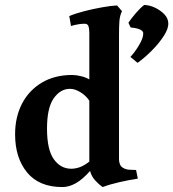

<svg xmlns="http://www.w3.org/2000/svg" viewBox="-20 -740 700 776"><path d="M461 -95Q461 -85 465 -75.5Q469 -66 477 -62Q487 -55 503 -54Q519 -53 530 -53L537 -18Q503 -13 463.5 -4Q424 5 395 16Q379 5 364.5 -11Q350 -27 344 -49Q314 -15 286.5 0.5Q259 16 232 16Q138 16 89.5 -43Q41 -102 41 -197Q41 -267 69 -321Q97 -375 149 -406Q201 -437 272 -437Q288 -437 308 -432Q328 -427 341 -419V-607Q341 -624 337.5 -634Q334 -644 323 -644Q311 -644 300.5 -642.5Q290 -641 282 -639Q274 -637 267 -635L260 -675Q283 -685 319.5 -694.5Q356 -704 393 -710.5Q430 -717 453 -718L473 -695Q464 -676 462.5 -653.5Q461 -631 461 -602ZM268 -58Q285 -58 303 -64.5Q321 -71 341 -87V-333Q328 -353 305.5 -367Q283 -381 263 -381Q224 -381 197 -342.5Q170 -304 170 -220Q170 -135 197.5 -96.5Q225 -58 268 -58ZM563 -720Q586 -719 607.5 -708.5Q629 -698 644 -682.5Q659 -667 660 -648Q662 -626 642.5 -595.5Q623 -565 593.5 -535.5Q564 -506 536 -486L507 -510Q525 -529 541 -556Q559 -585 559 -605Q559 -624 508 -629L499 -648Q510 -665 529.5 -687.5Q549 -710 563 -720Z"/></svg>

Font: Buenard
Style: Regular
Weight: 400
Version: Version 2.000